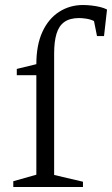

<svg xmlns="http://www.w3.org/2000/svg" viewBox="-20 -746 447 766"><path d="M33 0V-23L125 -49V-446H47V-471L125 -490Q125 -566 149 -618.5Q173 -671 215.5 -698.5Q258 -726 311 -726Q327 -726 345 -724Q363 -722 379.5 -718Q396 -714 407 -708L395 -602H367L355 -662Q341 -669 324 -671.5Q307 -674 296 -674Q259 -674 237 -658.5Q215 -643 205.5 -611.5Q196 -580 196 -532V-48L311 -21V0Z"/></svg>

Font: Manuale Light
Style: Regular
Weight: 300
Designer: Eduardo Tunni / Pablo Cosgaya
Foundry: Eduardo Tunni / Pablo Cosgaya
Version: Version 1.002